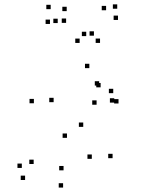

<svg xmlns="http://www.w3.org/2000/svg" viewBox="-20 -833 660 880"><path d="M496 -108V-128H476V-108ZM361.5 -251.5V-271.5H341.5V-251.5ZM225.8 -364.7V-384.7H205.8V-364.7ZM434.5 -440.8V-460.8H414.5V-440.8ZM441.2 -432.7V-452.7H421.2V-432.7ZM422.7 -353V-373H402.7V-353ZM523.2 -358.7V-378.7H503.2V-358.7ZM499 -406V-426H479V-406ZM503.7 -362.7V-382.7H483.7V-362.7ZM389.5 -520.7V-540.7H369.5V-520.7ZM135.3 -359.7V-379.7H115.3V-359.7ZM287 -201.2V-221.2H267V-201.2ZM400.8 -105V-125H380.8V-105ZM271.3 -52.3V-72.3H251.3V-52.3ZM134.3 -81.3V-101.3H114.3V-81.3ZM80 -63.3V-83.3H60V-63.3ZM95 -8V-28H75V-8ZM269.2 26.7V6.7H249.2V26.7ZM285.7 -782V-802H265.7V-782ZM410.5 -669.5V-689.5H390.5V-669.5ZM375.2 -667.5V-687.5H355.2V-667.5ZM466.3 -786V-806H446.3V-786ZM517.3 -793V-813H497.3V-793ZM520.8 -741.5V-761.5H500.8V-741.5ZM438.5 -636.3V-656.3H418.5V-636.3ZM345 -636.2V-656.2H325V-636.2ZM244.5 -727.3V-747.3H224.5V-727.3ZM283 -728.2V-748.2H263V-728.2ZM209 -723.2V-743.2H189V-723.2ZM212.3 -791V-811H192.3V-791Z"/></svg>

Font: Monaspace Radon Dots Var
Style: Regular
Weight: 400
Designer: Riley Cran and the Lettermatic Team
Version: Version 1.100 (Monaspace Radon Dots)